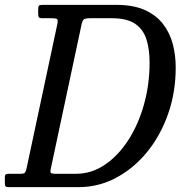

<svg xmlns="http://www.w3.org/2000/svg" viewBox="-60 -770 770 790"><path d="M-40 -16V-39Q-40 -51 -35.5 -53Q-31 -55 -19 -55H27Q40 -55 43.5 -60.8Q47 -66.5 49 -76L175.5 -669Q179.5 -687 175.5 -691Q171.5 -695 149 -695H116Q102 -695 99.5 -699.5Q97 -704 97 -718V-729Q97 -742 99.8 -746Q102.5 -750 115 -750H418Q488.5 -750 535.8 -728.8Q583 -707.5 611 -671Q639 -634.5 651 -588.5Q663 -542.5 663 -492.5Q663 -390 631.5 -300.8Q600 -211.5 544.8 -144Q489.5 -76.5 417.2 -38.2Q345 0 263 0H-24Q-33.5 0 -36.8 -3Q-40 -6 -40 -16ZM169 -55H253Q316.5 -55 371.2 -92Q426 -129 467.5 -193Q509 -257 532.2 -339.5Q555.5 -422 555.5 -512.5Q555.5 -568.5 542 -609.5Q528.5 -650.5 495 -672.8Q461.5 -695 400.5 -695H313Q291.5 -695 285.5 -690.8Q279.5 -686.5 275.5 -669L149 -76Q146 -63 149 -59Q152 -55 169 -55Z"/></svg>

Font: Besley* Narrow
Style: Italic
Weight: 400
Width: 4
Italic angle: -13°
Designer: Owen Earl
Foundry: indestructible type*
Version: Version 3.000; ttfautohint (v1.8.3)